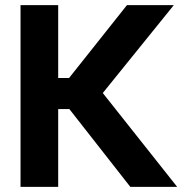

<svg xmlns="http://www.w3.org/2000/svg" viewBox="-20 -727 720 747"><path d="M249.8 -302.7H206.4V0H59.9V-707H206.4V-423.5H248.7L473.9 -707H656.2L379.9 -365.1L669.3 0H487Z"/></svg>

Font: Pretendard GOV Variable
Style: Regular
Weight: 400
Designer: Base glyphs from Inter by Rasmus Andersson; Hangul glyphs from Noto Sans CJK(Source Han Sans) by Jang Soo-young and Kang
Foundry: Kil Hyung-jin
Version: Version 1.307;Glyphs 3.2 (3192)